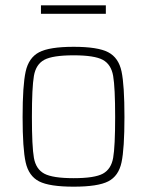

<svg xmlns="http://www.w3.org/2000/svg" viewBox="-20 -694 553 722"><path d="M65 -254Q65 -373 76.5 -425Q88 -477 127 -497.5Q166 -518 257 -518Q348 -518 387 -497.5Q426 -477 437 -425.5Q448 -374 448 -254Q448 -135 437 -83.5Q426 -32 387 -12Q348 8 257 8Q166 8 127 -12Q88 -32 76.5 -83.5Q65 -135 65 -254ZM413 -254Q413 -365 405.5 -408.5Q398 -452 366.5 -469Q335 -486 257 -486Q178 -486 146.5 -469Q115 -452 107.5 -408.5Q100 -365 100 -254Q100 -143 107.5 -100.5Q115 -58 146.5 -41Q178 -24 257 -24Q336 -24 367 -41Q398 -58 405.5 -100.5Q413 -143 413 -254ZM134 -642V-674H378V-642Z"/></svg>

Font: Saira Semi Condensed Thin
Style: Regular
Weight: 100
Width: 4
Designer: Hector Gatti with collaboration of the Omnibus-Type team
Foundry: Omnibus-Type
Version: Version 1.001; ttfautohint (v1.8)